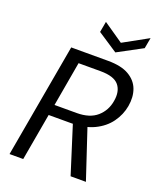

<svg xmlns="http://www.w3.org/2000/svg" viewBox="-163 -1008 923 1108"><g transform="rotate(20 299.0 -453.5)"><path d="M31 0 155 -700H381Q463 -700 510 -672.5Q557 -645 574 -599Q591 -553 581 -495Q571 -439 537 -392Q503 -345 445 -317Q387 -289 304 -289H166L115 0ZM406 0 307 -313H396L500 0ZM178 -355H314Q394 -355 438.5 -394Q483 -433 493 -494Q504 -556 474 -592.5Q444 -629 361 -629H226ZM567 -907 555 -841 404 -760 281 -841 293 -907 415 -823Z"/></g></svg>

Font: DM Sans 9pt
Style: Italic
Weight: 400
Italic angle: -10°
Designer: Colophon Foundry, Jonny Pinhorn
Foundry: Colophon Foundry
Version: Version 4.004